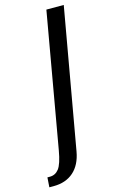

<svg xmlns="http://www.w3.org/2000/svg" viewBox="-206 -750 573 971"><g transform="rotate(-15 80.5 -264.0)"><path d="M-74.5 172 -71 121H-58Q-29 121 -10.5 97Q8 73 20 4L143.5 -700H234.5L105 33Q93 100.5 52.5 136.2Q12 172 -52 172Z"/></g></svg>

Font: Cabin Condensed
Style: Italic
Weight: 400
Width: 3
Italic angle: -10°
Designer: Pablo Impallari
Foundry: Pablo Impallari. http://www.impallari.com Igino Marini. http://www.ikern.com
Version: Version 3.001; ttfautohint (v1.8.3)